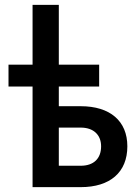

<svg xmlns="http://www.w3.org/2000/svg" viewBox="-20 -770 570 790"><path d="M114 0H312C433 0 504 -61 504 -168C504 -272 433 -333 312 -333H222V-414H388V-504H222V-750H114V-504H15V-414H114ZM312 -88H222V-245H312C366 -245 396 -214 396 -168C396 -118 366 -88 312 -88Z"/></svg>

Font: Finlandica Medium
Style: Regular
Weight: 500
Designer: Niklas Ekholm, Juho Hiilivirta, Jaakko Suomalainen
Foundry: Helsinki Type Studio
Version: Version 2.000;Glyphs 3.2 (3202)